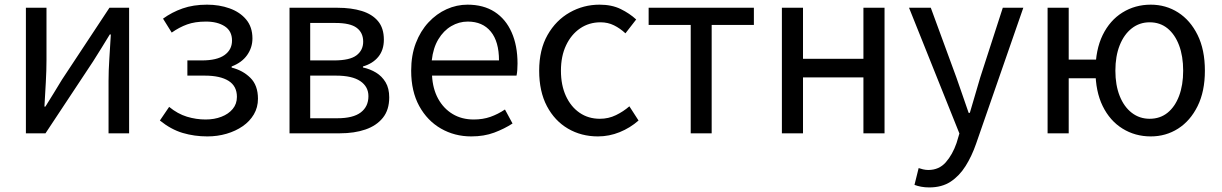

<svg xmlns="http://www.w3.org/2000/svg" viewBox="-20 -577 5287 831"><path d="M92.1 0V-543.4H181.2V-316.1Q181.2 -273.5 178.3 -220.9Q175.4 -168.3 172.3 -115.7H176.5Q192.3 -141.1 212.8 -174.2Q233.4 -207.3 248.2 -232.3L453.7 -543.4H538.8V0H449.8V-226.7Q449.8 -269.9 453.2 -322.5Q456.5 -375.1 459.7 -427.7H455.1Q439.9 -402.7 419.2 -369.2Q398.6 -335.7 382.8 -311.1L176.9 0Z M877.5 13.4Q821.3 13.4 770.7 -1.6Q720 -16.7 672 -55.4L712.1 -114.4Q749.1 -84.1 789.1 -71.9Q829.1 -59.8 869.9 -59.8Q907.8 -59.8 938.4 -71.7Q969.1 -83.5 987.2 -105.4Q1005.4 -127.2 1005.4 -157.8Q1005.4 -204.3 969.3 -227Q933.1 -249.7 866.5 -249.7H791V-315.5H853.8Q919.1 -315.5 951.6 -338.6Q984.2 -361.8 984.2 -401.4Q984.2 -442.7 952.7 -463.2Q921.2 -483.6 871.4 -483.6Q823.9 -483.6 790 -471.3Q756.2 -459.1 723.2 -436L685.6 -496.3Q724.1 -524.3 770.4 -540.5Q816.7 -556.8 876.1 -556.8Q929 -556.8 973.7 -540.8Q1018.5 -524.8 1045.5 -492.5Q1072.6 -460.1 1072.6 -410.5Q1072.6 -371 1049.5 -338.4Q1026.4 -305.9 982.6 -289.4V-284.4Q1030.8 -272.6 1063.6 -240.2Q1096.5 -207.8 1096.5 -149.6Q1096.5 -112.1 1078.7 -81.9Q1061 -51.8 1030.4 -30.7Q999.8 -9.6 960.5 1.9Q921.2 13.4 877.5 13.4Z M1233.1 0V-543.4H1441.1Q1500.9 -543.4 1546.1 -529.4Q1591.2 -515.4 1616.3 -485.3Q1641.4 -455.3 1641.4 -405.2Q1641.4 -360.4 1617.3 -331Q1593.2 -301.6 1550.9 -289.4V-285Q1582 -278.2 1607.6 -262.7Q1633.2 -247.1 1648.9 -220.9Q1664.6 -194.7 1664.6 -155.5Q1664.6 -101.3 1637.1 -67.2Q1609.6 -33 1561.7 -16.5Q1513.8 0 1450.7 0ZM1322.6 -315.5H1426Q1493.9 -315.5 1522.9 -337.5Q1551.9 -359.5 1551.9 -396.6Q1551.9 -435.6 1523.8 -456.6Q1495.8 -477.6 1432.1 -477.6H1322.6ZM1322.6 -65.2H1440.4Q1508.3 -65.2 1541.4 -90.4Q1574.6 -115.6 1574.6 -160.8Q1574.6 -202 1539.4 -225.9Q1504.2 -249.7 1434.6 -249.7H1322.6Z M2019.7 13.4Q1947.5 13.4 1888.4 -20.6Q1829.3 -54.6 1794.4 -118.2Q1759.6 -181.9 1759.6 -271Q1759.6 -337.5 1779.6 -390.1Q1799.7 -442.7 1834.5 -480.1Q1869.4 -517.6 1913 -537.2Q1956.6 -556.8 2003.4 -556.8Q2072.6 -556.8 2120.8 -525.7Q2169 -494.5 2194.4 -437.1Q2219.9 -379.7 2219.9 -301.7Q2219.9 -287.4 2218.9 -274.1Q2218 -260.7 2215.6 -249.7H1849.9Q1853 -192.4 1876.3 -149.8Q1899.7 -107.2 1939.1 -83.5Q1978.4 -59.8 2030.3 -59.8Q2069.8 -59.8 2102.5 -71.2Q2135.1 -82.7 2165.5 -103.1L2198.3 -42.5Q2162.8 -19.4 2119 -3Q2075.2 13.4 2019.7 13.4ZM1848.7 -315.5H2139.7Q2139.7 -397.1 2104.2 -440.3Q2068.8 -483.6 2004.5 -483.6Q1966.5 -483.6 1933.1 -463.9Q1899.7 -444.3 1877.2 -406.9Q1854.7 -369.6 1848.7 -315.5Z M2567.9 13.4Q2495.9 13.4 2438.3 -20.3Q2380.7 -54 2347.1 -117.6Q2313.6 -181.2 2313.6 -271Q2313.6 -361.9 2349.9 -425.7Q2386.2 -489.4 2445.9 -523.1Q2505.5 -556.8 2574.8 -556.8Q2628 -556.8 2666.6 -537.8Q2705.1 -518.9 2733.5 -492.7L2687 -432.8Q2663.8 -454.3 2637.4 -467.4Q2611.1 -480.5 2579.1 -480.5Q2529.7 -480.5 2490.9 -454.2Q2452.2 -427.8 2430 -380.8Q2407.8 -333.8 2407.8 -271Q2407.8 -208.7 2429.2 -161.8Q2450.7 -114.9 2488.6 -88.9Q2526.5 -62.9 2576.3 -62.9Q2613.7 -62.9 2646 -78.7Q2678.3 -94.4 2704 -116.9L2743.7 -55.4Q2707.2 -23.3 2661.9 -5Q2616.6 13.4 2567.9 13.4Z M2969.5 0V-469H2787.4V-543.4H3242.9V-469H3060.2V0Z M3364.1 0V-543.4H3455.5V-322.5H3717V-543.4H3808.4V0H3717V-241.9H3455.5V0Z M4001.9 234.2Q3983.1 234.2 3967.1 231.2Q3951.2 228.2 3938 223.2L3956 150.5Q3964 153.3 3975.2 156Q3986.5 158.7 3997.7 158.7Q4044.2 158.7 4073.5 125.4Q4102.8 92 4120.1 41.9L4132.4 0.7L3914.4 -543.4H4008.6L4119.4 -241.5Q4132.4 -205.6 4145.7 -165.9Q4159.1 -126.2 4172.5 -88.4H4177.5Q4188.6 -125.8 4200.2 -165.5Q4211.8 -205.2 4222.5 -241.5L4320.2 -543.4H4409L4204.5 45.5Q4186 99 4159.1 141.7Q4132.2 184.4 4094.4 209.3Q4056.5 234.2 4001.9 234.2Z M4514.1 0V-543.4H4605.5V-319H4742.6V-238.4H4605.5V0ZM4960.7 13.4Q4892.9 13.4 4838.3 -20.5Q4783.7 -54.3 4752.5 -118Q4721.4 -181.6 4721.4 -271Q4721.4 -361.5 4752.5 -425.3Q4783.7 -489 4838.3 -522.9Q4892.9 -556.8 4960.7 -556.8Q5026 -556.8 5078.9 -523.1Q5131.8 -489.4 5163.3 -425.7Q5194.9 -361.9 5194.9 -271Q5194.9 -181.2 5163.3 -117.6Q5131.8 -54 5078.9 -20.3Q5026 13.4 4960.7 13.4ZM4955.8 -62.9Q5000.8 -62.9 5033.2 -88.9Q5065.5 -114.9 5083.2 -161.8Q5100.9 -208.7 5100.9 -271Q5100.9 -333.8 5083.2 -380.8Q5065.5 -427.8 5033.2 -454.2Q5000.8 -480.5 4955.8 -480.5Q4912 -480.5 4878.3 -454.2Q4844.7 -427.8 4826.1 -380.8Q4807.5 -333.8 4807.5 -271Q4807.5 -208.7 4826.1 -161.8Q4844.7 -114.9 4878.3 -88.9Q4912 -62.9 4955.8 -62.9Z"/></svg>

Font: Noto Sans SC Thin
Style: Regular
Weight: 100
Designer: Ryoko NISHIZUKA 西塚涼子 (kana, bopomofo & ideographs); Paul D. Hunt (Latin, Greek & Cyrillic); Sandoll Communications 산돌커뮤니
Foundry: Adobe
Version: Version 2.004-H2;hotconv 1.0.118;makeotfexe 2.5.65603